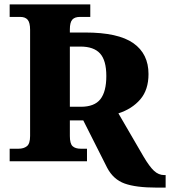

<svg xmlns="http://www.w3.org/2000/svg" viewBox="-20 -734 774 874"><path d="M468 30 359 -186H298V-115Q298 -80 310.5 -68.5Q323 -57 348 -57H376V0H24V-57H64Q88 -57 102.5 -68.5Q117 -80 117 -115V-598Q117 -631 106 -644Q95 -657 72 -657H24V-714H391V-657H344Q320 -657 309 -644.5Q298 -632 298 -600V-586H368Q518 -586 587 -537.5Q656 -489 656 -397Q656 -325 618.5 -281.5Q581 -238 519 -218L633 -22Q660 24 681 43.5Q702 63 728 63H734V120H693Q599 120 547.5 101.5Q496 83 468 30ZM348 -248Q410 -248 437 -282.5Q464 -317 464 -388Q464 -459 435.5 -490.5Q407 -522 346 -522H298V-248Z"/></svg>

Font: Noto Serif ExtraBold
Style: Regular
Weight: 800
Designer: Monotype Design Team
Foundry: Monotype Imaging Inc.
Version: Version 1.001